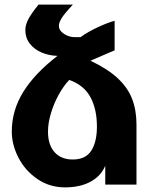

<svg xmlns="http://www.w3.org/2000/svg" viewBox="-20 -798 640 830"><path d="M31 -229Q31 -321 80.8 -401Q130.5 -481 228.5 -556.5Q191.5 -557.5 159.8 -571Q128 -584.5 108.8 -609.5Q89.5 -634.5 89.5 -668Q89.5 -688.5 101 -712.2Q112.5 -736 146.5 -778H295Q257.5 -738 246 -718.8Q234.5 -699.5 234.5 -686.5Q234.5 -672.5 245 -661.5Q255.5 -650.5 271.2 -644Q287 -637.5 302 -637.5H328.5Q359 -660 403.2 -680.5Q447.5 -701 475.5 -708V-580.5L371 -535.5Q445 -500.5 488.8 -459.8Q532.5 -419 551.2 -370.2Q570 -321.5 570 -259.5V0H435V-81.5Q417 -37.5 371.8 -12.8Q326.5 12 261 12Q194.5 12 141.8 -24Q89 -60 60 -116Q31 -172 31 -229ZM294.5 -108.5Q350 -108.5 374.5 -146.5Q399 -184.5 399 -251Q399 -325.5 371.2 -377.5Q343.5 -429.5 279.5 -452.5Q256.5 -429 235.2 -391.2Q214 -353.5 200.8 -310.5Q187.5 -267.5 187.5 -229Q187.5 -171.5 216 -140Q244.5 -108.5 294.5 -108.5Z"/></svg>

Font: JuliaMono Black
Style: Regular
Weight: 900
Monospace: yes
Designer: cormullion
Foundry: corm
Version: Version 0.054; ttfautohint (v1.8.4)